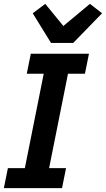

<svg xmlns="http://www.w3.org/2000/svg" viewBox="-20 -977 550 997"><path d="M0 0 21 -104H109L207 -594H119L140 -698H442L421 -594H333L235 -104H323L302 0ZM245 -754 150 -908 215 -957 309 -842 447 -957 510 -908 360 -754Z"/></svg>

Font: IBM Plex Sans SmBld
Style: Italic
Weight: 600
Italic angle: -11°
Designer: Mike Abbink, Paul van der Laan, Pieter van Rosmalen
Foundry: Bold Monday
Version: Version 3.005